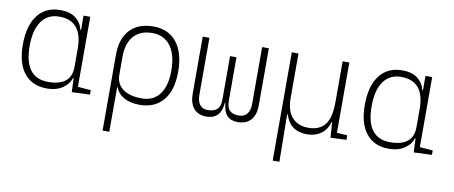

<svg xmlns="http://www.w3.org/2000/svg" viewBox="-66 -799 3062 1296"><g transform="rotate(10 1465.0 -151.0)"><path d="M257.8 9.8Q158.2 9.8 103.5 -58.3Q48.8 -126.5 48.8 -253.9Q48.8 -384.3 103.8 -455.8Q158.7 -527.3 258.8 -527.3Q325.7 -527.3 364.3 -497.3Q402.8 -467.3 414.1 -418.9H418.5V-517.6H464.4V-37.6L553.7 -30.3V0L429.7 4.9L425.8 -89.8H420.9Q411.6 -52.7 369.6 -21.5Q327.6 9.8 257.8 9.8ZM95.7 -253.9Q95.7 -35.2 259.8 -35.2Q418.5 -35.2 418.5 -166V-291Q418.5 -482.4 258.8 -482.4Q180.7 -482.4 138.2 -422.9Q95.7 -363.3 95.7 -253.9Z M679.7 224.6V-295.4Q679.7 -406.2 736.6 -466.8Q793.5 -527.3 896.5 -527.3Q1000 -527.3 1056.6 -455.8Q1113.3 -384.3 1113.3 -253.9Q1113.3 -128.4 1056.2 -59.3Q999 9.8 894.5 9.8Q831.1 9.8 788.3 -13.7Q745.6 -37.1 730.5 -80.1H725.6V224.6ZM896.5 -482.4Q815.4 -482.4 770.5 -432.4Q725.6 -382.3 725.6 -291V-166Q725.6 -104 772 -69.6Q818.4 -35.2 902.3 -35.2Q981 -35.2 1023.7 -92.3Q1066.4 -149.4 1066.4 -253.9Q1066.4 -363.3 1022 -422.9Q977.5 -482.4 896.5 -482.4Z M1353 9.8Q1295.9 9.8 1265.6 -25.9Q1235.4 -61.5 1235.4 -127V-517.6H1281.2V-127Q1281.2 -83 1299.6 -59.1Q1317.9 -35.2 1353 -35.2Q1396 -35.2 1418 -54.9Q1439.9 -74.7 1439.9 -122.1V-419.9H1483.9V-122.1Q1483.9 -74.7 1504.9 -54.9Q1525.9 -35.2 1565.9 -35.2Q1603.5 -35.2 1623 -59.1Q1642.6 -83 1642.6 -127V-517.6H1688.5V-127Q1688.5 -61.5 1657 -25.9Q1625.5 9.8 1565.9 9.8Q1520 9.8 1494.1 -17.3Q1468.3 -44.4 1463.4 -104.5H1460.4Q1455.1 -44.4 1428 -17.3Q1400.9 9.8 1353 9.8Z M1845.7 224.6V-517.6H1891.6V-210Q1891.6 -126 1931.6 -80.6Q1971.7 -35.2 2043.9 -35.2Q2118.2 -35.2 2156.2 -82Q2194.3 -128.9 2194.3 -239.3V-517.6H2240.2V-35.6L2311.5 -30.8V0L2203.1 4.9L2195.8 -99.6H2191.4Q2177.7 -48.3 2137.9 -19.3Q2098.1 9.8 2043.9 9.8Q1924.3 9.8 1892.1 -99.6H1887.7L1891.6 224.6Z M2601.6 9.8Q2502 9.8 2447.3 -58.3Q2392.6 -126.5 2392.6 -253.9Q2392.6 -384.3 2447.5 -455.8Q2502.4 -527.3 2602.5 -527.3Q2669.4 -527.3 2708 -497.3Q2746.6 -467.3 2757.8 -418.9H2762.2V-517.6H2808.1V-37.6L2897.5 -30.3V0L2773.4 4.9L2769.5 -89.8H2764.6Q2755.4 -52.7 2713.4 -21.5Q2671.4 9.8 2601.6 9.8ZM2439.5 -253.9Q2439.5 -35.2 2603.5 -35.2Q2762.2 -35.2 2762.2 -166V-291Q2762.2 -482.4 2602.5 -482.4Q2524.4 -482.4 2481.9 -422.9Q2439.5 -363.3 2439.5 -253.9Z"/></g></svg>

Font: Caskaydia Cove ExtraLight
Style: Regular
Weight: 200
Monospace: yes
Designer: Aaron Bell
Foundry: Saja Typeworks
Version: Version 4.300; ttfautohint (v1.8.3)